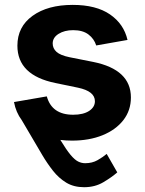

<svg xmlns="http://www.w3.org/2000/svg" viewBox="-20 -573 600 797"><path d="M279.3 10.7Q253.9 10.7 230.5 7.8Q255.4 48.8 272.7 69.6Q290 90.3 304.2 97.4Q318.4 104.5 333.5 104.5Q362.8 104.5 385 91.8Q407.2 79.1 422.9 65.9L466.8 142.6Q443.4 163.1 408.7 183.6Q374 204.1 329.1 204.1Q286.1 204.1 254.9 185.1Q223.6 166 199.7 135.5Q175.8 105 155.3 70.3L70.3 -74.2Q45.9 -106.9 38.1 -149.4L174.3 -172.9Q195.3 -96.7 283.7 -96.7Q325.7 -96.7 349.9 -112.5Q374 -128.4 374 -152.8Q374 -194.3 303.7 -209L209.5 -228.5Q52.2 -260.7 52.2 -383.3Q52.2 -461.9 115.2 -507.3Q178.2 -552.7 281.7 -552.7Q378.9 -552.7 436.5 -513.2Q494.1 -473.6 509.3 -407.2L379.4 -384.3Q370.6 -412.1 347.2 -429.9Q323.7 -447.8 283.7 -447.8Q247.6 -447.8 223.1 -432.4Q198.7 -417 198.7 -392.6Q198.7 -372.1 214.6 -357.7Q230.5 -343.3 269 -335.4L367.2 -315.9Q523.4 -284.2 523.4 -168.5Q523.4 -114.7 492.2 -74.5Q460.9 -34.2 405.8 -11.7Q350.6 10.7 279.3 10.7Z"/></svg>

Font: Inter-Bold
Style: Bold
Weight: 700
Designer: Rasmus Andersson
Foundry: rsms
Version: Version 4.000;git-a52131595